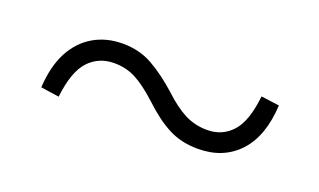

<svg xmlns="http://www.w3.org/2000/svg" viewBox="-34 -570 647 390"><g transform="rotate(20 290.0 -375.5)"><path d="M307.6 -390.3Q333.3 -366.1 355.6 -354.6Q378 -343.2 404.4 -343.2Q436.6 -343.2 457.9 -366.3Q479.2 -389.3 485.2 -445.1L524.6 -439.9Q521 -371.9 487.7 -336.4Q454.4 -300.8 399.6 -300.8Q363.7 -300.8 335.9 -315.3Q308.1 -329.7 277 -359.1Q249.3 -384.4 228.2 -395.4Q207.1 -406.4 181.3 -406.4Q148.2 -406.4 126.4 -383.2Q104.6 -359.9 98.1 -303.7L58.5 -309.5Q61.1 -355.4 77.3 -386.3Q93.5 -417.1 121.1 -433.4Q148.6 -449.6 184.3 -449.6Q220.3 -449.6 249 -433.4Q277.7 -417.1 307.6 -390.3Z"/></g></svg>

Font: Source Han Serif JP VF
Style: Regular
Weight: 250
Designer: Ryoko NISHIZUKA 西塚涼子 (kana & ideographs); Frank Grießhammer (Latin, Greek & Cyrillic); Wenlong ZHANG 张文龙 (bopomofo); San
Foundry: Adobe
Version: Version 2.001;hotconv 1.1.0;makeotfexe 2.6.0